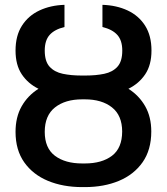

<svg xmlns="http://www.w3.org/2000/svg" viewBox="-20 -757 684 787"><path d="M313.2 -447.4H331Q373.2 -447.4 407.3 -454.5Q441.4 -461.6 461.3 -483.5Q481.2 -505.3 481.2 -549.7Q481.2 -591.3 460.9 -613.8Q440.7 -636.4 399.9 -646.3V-737.2Q457.7 -735.4 503.2 -714.1Q548.7 -692.8 574.8 -651.8Q600.9 -610.8 600.9 -549.7Q600.9 -490.8 575.3 -452.6Q549.7 -414.4 506.4 -393.1Q550.1 -365.4 575.1 -321.6Q600.1 -277.7 600.1 -218Q600.1 -142.8 564.5 -92Q528.8 -41.2 467.3 -15.6Q405.9 9.9 327.8 9.9H316.8Q238.6 9.9 176.8 -15.6Q115.1 -41.2 79.4 -91.6Q43.7 -142 43.7 -216.6Q43.7 -277 68.7 -321.2Q93.8 -365.4 137.8 -393.1Q94.5 -414.4 69.1 -452.6Q43.7 -490.8 43.7 -549.7Q43.7 -610.8 70 -651.8Q96.2 -692.8 141.7 -714.1Q187.1 -735.4 244.3 -737.2V-646.3Q203.5 -636.4 183.4 -613.8Q163.4 -591.3 163.4 -549.7Q163.4 -505.3 183.4 -483.5Q203.5 -461.6 237.6 -454.5Q271.7 -447.4 313.2 -447.4ZM327.8 -349.8H316.8Q247.2 -349.8 205.3 -316.6Q163.4 -283.4 163.4 -216.6Q163.4 -149.9 205.3 -118.4Q247.2 -87 316.8 -87H327.8Q397.4 -87 438.9 -118.4Q480.5 -149.9 480.8 -218Q480.5 -284.1 438.9 -316.9Q397.4 -349.8 327.8 -349.8Z"/></svg>

Font: Inter Zeller Medium
Style: Regular
Weight: 500
Designer: Rasmus Andersson; Joe Bland
Foundry: zeller
Version: Version 3.015;git-dec3a8cb1